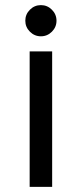

<svg xmlns="http://www.w3.org/2000/svg" viewBox="-20 -731 320 751"><path d="M96 -530H184V0H96ZM140 -589Q115 -589 97 -607Q79 -625 79 -650Q79 -675 97 -693Q115 -711 140 -711Q165 -711 183 -693Q201 -675 201 -650Q201 -625 183 -607Q165 -589 140 -589Z"/></svg>

Font: Golos UI
Style: Regular
Weight: 400
Designer: A.Korolkova, Vitaly Kuzmin
Foundry: ParaType Ltd
Version: Version 2.000